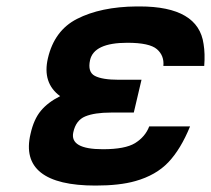

<svg xmlns="http://www.w3.org/2000/svg" viewBox="-20 -567 656 597"><path d="M325 -217Q274 -217 245 -205Q216 -193 208 -156Q196 -103 300 -103Q369 -103 400 -122Q432 -142 444 -174H571Q542 -103 503.5 -62.5Q465 -22 401 -4Q352 10 277 10Q158 10 107 -30.5Q56 -71 75 -151Q85 -196 107 -222.5Q129 -249 167 -268Q111 -309 129 -386Q149 -472 219 -508Q293 -546 405 -547H414Q597 -547 613 -430Q618 -400 615 -362H488Q491 -394 468 -414Q445 -434 376 -434Q272 -434 260 -380Q252 -343 275 -331Q298 -319 349 -319H420L396 -217Z"/></svg>

Font: Miedinger
Style: Bold-Italic
Weight: 700
Italic angle: -13°
Version: Version 001.000